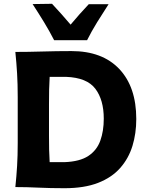

<svg xmlns="http://www.w3.org/2000/svg" viewBox="-20 -987 776 1013"><path d="M61 0Q67 -57.5 70.2 -111.5Q73.5 -165.5 73.5 -232.5V-474.5Q73.5 -543.5 70.2 -598.8Q67 -654 61 -713Q126.5 -713 202.2 -715.2Q278 -717.5 357 -717.5Q520 -717.5 609.5 -622.8Q699 -528 699 -359Q699 -283 678.8 -217Q658.5 -151 614.2 -100.8Q570 -50.5 497.5 -22.2Q425 6 320.5 6Q245 6 183 3Q121 0 61 0ZM242 -131.5H320.5Q401 -134.5 446 -164.2Q491 -194 509.2 -244.8Q527.5 -295.5 527.5 -361Q527.5 -460 483 -518.8Q438.5 -577.5 328.5 -581.5H242Q240 -548 239.2 -513.8Q238.5 -479.5 238.5 -436V-272Q238.5 -230.5 239.2 -197Q240 -163.5 242 -131.5ZM265.5 -775Q241 -823 212 -870.5Q183 -918 152 -965.5L254.5 -967Q306 -912 352.5 -857Q397.5 -911 448.5 -965H553Q522 -917.5 492.8 -870.2Q463.5 -823 439.5 -775Z"/></svg>

Font: Commissioner Flair
Style: Bold
Weight: 700
Designer: Kostas Bartsokas
Foundry: Kostas Bartsokas
Version: Version 1.000; ttfautohint (v1.8.3)